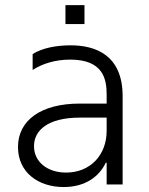

<svg xmlns="http://www.w3.org/2000/svg" viewBox="-20 -733 594 763"><path d="M240.1 -712.7V-637.4H315.7V-712.7ZM233 10.3C321.4 10.3 375.4 -33.7 400.2 -86.3H403.8V0H467.3V-351.2C467.3 -516.7 356.2 -552.9 260.7 -552.9C206 -552.9 148.8 -543 109.7 -518.1V-454.9C146.7 -479 197.8 -496.1 258.9 -496.1C388.5 -496.1 403.8 -420.8 403.8 -358.3V-321.4H297.2C142.4 -321.4 51.5 -254.6 51.5 -148.8C51.5 -47.9 132.1 10.3 233 10.3ZM242.9 -47.2C168 -47.2 115.1 -89.8 115.1 -152.3C115.1 -214.8 170.1 -265.6 297.2 -265.6H403.8V-213.1C403.8 -114.7 336.6 -47.2 242.9 -47.2Z"/></svg>

Font: TID UI Light
Style: Regular
Weight: 300
Designer: The TID Project Authors
Foundry: Bakken & Bæck
Version: Version 1.001;hotconv 1.0.109;makeotfexe 2.5.65596